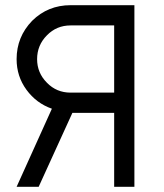

<svg xmlns="http://www.w3.org/2000/svg" viewBox="-20 -720 631 740"><path d="M420 -622H252Q198 -622 161 -584Q123 -546 123 -492Q123 -439 161 -401Q198 -363 252 -363H420ZM498 -700V0H420V-285H259L129 0H44L180 -301Q120 -322 82 -374Q44 -426 44 -492Q44 -535 59 -572Q74 -609 104 -640Q165 -700 252 -700Z"/></svg>

Font: Unageo
Style: Regular
Weight: 400
Designer: Richard Sepsi
Foundry: Richard Sepsi
Version: Version 2.000